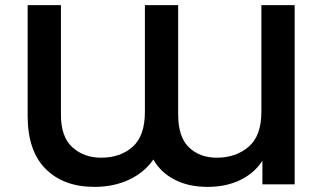

<svg xmlns="http://www.w3.org/2000/svg" viewBox="-20 -720 1265 750"><path d="M1131 -700V0H1005V-92Q974 -44 919 -17Q864 10 791 10Q716 10 661.5 -18.5Q607 -47 579 -97Q544 -46 484 -18Q424 10 349 10Q228 10 158 -60.5Q88 -131 88 -267V-700H218V-272Q218 -185 263 -144.5Q308 -104 375 -104Q450 -104 498 -146.5Q546 -189 546 -283V-700H676V-272Q676 -185 718 -144.5Q760 -104 827 -104Q901 -104 951 -146.5Q1001 -189 1001 -283V-700Z"/></svg>

Font: Montserrat SemiBold
Style: Regular
Weight: 600
Designer: Julieta Ulanovsky
Foundry: Julieta Ulanovsky
Version: Version 9.000; ttfautohint (v1.8.4.7-5d5b)